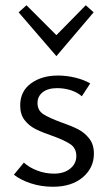

<svg xmlns="http://www.w3.org/2000/svg" viewBox="-20 -707 418 732"><path d="M51 -660 81 -687 195 -573 307 -687 337 -660 195 -493ZM33 -41 71 -87Q92 -68 122.5 -56.5Q153 -45 186 -45Q224 -45 247.5 -64Q271 -83 271 -112Q271 -142 248 -157.5Q225 -173 177 -190Q139 -203 114.5 -215.5Q90 -228 73.5 -249.5Q57 -271 57 -305Q57 -359 98 -389Q139 -419 201 -419Q234 -419 267 -411Q300 -403 324 -389L292 -340Q275 -355 250 -363Q225 -371 198 -371Q163 -371 143 -355.5Q123 -340 123 -314Q123 -286 145.5 -271.5Q168 -257 215 -240Q255 -226 279 -213.5Q303 -201 320.5 -178.5Q338 -156 338 -121Q338 -67 295.5 -31Q253 5 182 5Q137 5 97.5 -8Q58 -21 33 -41Z"/></svg>

Font: Ysabeau Infant
Style: Regular
Weight: 400
Designer: Christian Thalmann (Catharsis Fonts)
Version: Version 0.003